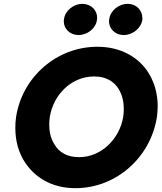

<svg xmlns="http://www.w3.org/2000/svg" viewBox="-20 -960 843 1002"><path d="M550 -860C549 -856 549 -852 549 -848C549 -812 578 -778 625 -777C672 -777 716 -812 723 -857C723 -860 723 -863 723 -865C723 -905 694 -939 647 -940C624 -940 602 -932 583 -917C564 -901 553 -882 550 -860ZM314 -860C313 -856 313 -852 313 -848C313 -812 342 -778 389 -777C436 -777 481 -812 486 -857C486 -861 487 -864 487 -867C487 -905 458 -939 410 -940C387 -940 366 -932 347 -917C328 -901 317 -882 314 -860ZM64 -350C61 -331 60 -312 60 -293C60 -234 72 -158 127 -90C182 -21 266 22 373 22C590 22 767 -142 799 -350C801 -369 803 -387 803 -404C803 -465 789 -541 734 -609C678 -676 593 -716 488 -716C276 -716 96 -558 64 -350ZM240 -350C259 -467 353 -561 472 -561C532 -561 574 -536 599 -496C623 -456 626 -416 626 -390C626 -377 625 -364 623 -350C604 -234 507 -140 395 -140C393 -140 392 -140 390 -140C331 -140 289 -165 265 -205C240 -244 237 -284 237 -310C237 -323 238 -336 240 -350Z"/></svg>

Font: Jost
Style: Bold Italic
Weight: 700
Italic angle: -5°
Version: Version 3.710